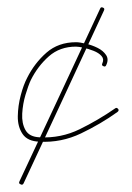

<svg xmlns="http://www.w3.org/2000/svg" viewBox="-20 -377 359 523"><path d="M253 -354Q255 -359 261 -356Q266 -354 263 -348Q209 -231 154 -113Q99 5 44 123Q44 123 44 123Q44 123 44 123Q41 128 36 125Q30 123 33 117Q88 0 143 -118Q198 -236 253 -354Q253 -354 253 -354Q253 -354 253 -354ZM269 -199Q267 -194 261 -197Q256 -199 259 -205Q264 -216 256.5 -224.5Q249 -233 235 -238.5Q221 -244 207.5 -247Q194 -250 187 -250Q143 -250 113 -223.5Q83 -197 64 -159Q57 -144 49.5 -119Q42 -94 40.5 -67.5Q39 -41 49.5 -22.5Q60 -4 88 -3Q146 0 197 -25Q248 -50 294 -82Q294 -82 294 -82Q294 -82 294 -82Q298 -85 302 -80Q305 -76 300 -72Q254 -39 200.5 -13.5Q147 12 88 9Q55 8 41.5 -12Q28 -32 28.5 -60.5Q29 -89 36.5 -117.5Q44 -146 54 -165Q74 -205 106.5 -233.5Q139 -262 187 -262Q197 -262 214 -258Q231 -254 246 -246.5Q261 -239 269 -227Q277 -215 269 -199Q269 -199 269 -199Q269 -199 269 -199Z"/></svg>

Font: FRB American Cursive Thin
Style: Italic
Weight: 100
Italic angle: -25°
Version: Version 2.0;Modular Font Editor K font №1